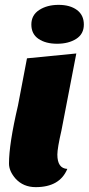

<svg xmlns="http://www.w3.org/2000/svg" viewBox="-20 -750 365 790"><path d="M257 -55Q226 20 127 20Q76 20 44 -15Q17 -46 17 -77Q17 -158 54 -316L91 -510L294 -530L233 -214Q216 -140 216 -114Q216 -57 257 -55ZM109 -649Q109 -688 141.5 -709Q174 -730 221 -730Q268 -730 296.5 -709Q325 -688 325 -649Q325 -610 293.5 -590Q262 -570 215 -570Q168 -570 138.5 -590Q109 -610 109 -649Z"/></svg>

Font: Sansita One
Style: Regular
Weight: 400
Designer: Pablo Cosgaya
Foundry: Omnibus-Type
Version: Version 1.001